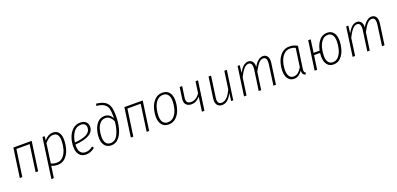

<svg xmlns="http://www.w3.org/2000/svg" viewBox="17 -1894 6726 3250"><g transform="rotate(-20 3379.5 -269.0)"><path d="M345 0 413 -482H174L105 0H60L134 -522H464L390 0Z M658 -522H697L691 -449Q761 -532 847 -532Q914 -532 950 -485.5Q986 -439 986 -351Q986 -266 961.5 -183.5Q937 -101 881.5 -45Q826 11 739 11Q686 11 631 -12L601 197L556 203ZM941 -352Q941 -423 915.5 -458Q890 -493 841 -493Q761 -493 686 -401L637 -51Q686 -29 740 -29Q811 -29 856 -80Q901 -131 921 -205Q941 -279 941 -352Z M1139 -210Q1138 -202 1138 -187Q1138 -107 1169.5 -68.5Q1201 -30 1257 -30Q1295 -30 1326 -42.5Q1357 -55 1392 -82L1414 -51Q1374 -20 1336 -4.5Q1298 11 1254 11Q1177 11 1134 -40.5Q1091 -92 1091 -186Q1091 -270 1118.5 -349.5Q1146 -429 1202.5 -480.5Q1259 -532 1340 -532Q1404 -532 1440 -499Q1476 -466 1476 -412Q1476 -235 1139 -210ZM1142 -245Q1287 -257 1358.5 -297Q1430 -337 1430 -411Q1430 -449 1407 -471.5Q1384 -494 1338 -494Q1254 -494 1204 -421Q1154 -348 1142 -245Z M1550 -180Q1550 -259 1573.5 -331.5Q1597 -404 1645.5 -450.5Q1694 -497 1765 -497Q1856 -497 1904 -405L1905 -441Q1905 -529 1891.5 -579.5Q1878 -630 1832.5 -662Q1787 -694 1693 -704L1705 -741Q1807 -729 1859.5 -693.5Q1912 -658 1931 -597Q1950 -536 1950 -434Q1950 -315 1923.5 -213.5Q1897 -112 1842.5 -50.5Q1788 11 1708 11Q1633 11 1591.5 -40.5Q1550 -92 1550 -180ZM1900 -351Q1851 -458 1768 -458Q1709 -458 1671 -417.5Q1633 -377 1615 -313.5Q1597 -250 1597 -179Q1597 -108 1625.5 -68.5Q1654 -29 1708 -29Q1793 -29 1840 -119.5Q1887 -210 1900 -351Z M2345 0 2413 -482H2174L2105 0H2060L2134 -522H2464L2390 0Z M2577 -187Q2577 -265 2602 -344.5Q2627 -424 2682 -478Q2737 -532 2820 -532Q2898 -532 2940.5 -480.5Q2983 -429 2983 -336Q2983 -258 2958.5 -178.5Q2934 -99 2879 -44Q2824 11 2740 11Q2662 11 2619.5 -41.5Q2577 -94 2577 -187ZM2936 -338Q2936 -414 2906 -454Q2876 -494 2819 -494Q2750 -494 2706 -444Q2662 -394 2643 -322.5Q2624 -251 2624 -184Q2624 -108 2654 -68.5Q2684 -29 2741 -29Q2810 -29 2853.5 -78.5Q2897 -128 2916.5 -199Q2936 -270 2936 -338Z M3386 0H3341L3377 -260Q3345 -220 3305 -199Q3265 -178 3220 -178Q3165 -178 3132 -208Q3099 -238 3099 -293Q3099 -302 3101 -320L3130 -522H3175L3146 -322Q3144 -304 3144 -297Q3144 -217 3229 -217Q3272 -217 3313.5 -242.5Q3355 -268 3386 -315L3415 -522H3460Z M3594 -111Q3594 -132 3596 -144L3650 -522H3695L3642 -144Q3639 -126 3639 -110Q3639 -28 3710 -28Q3810 -28 3889 -204L3934 -522H3979L3905 0H3868L3884 -139Q3813 11 3704 11Q3652 11 3623 -21Q3594 -53 3594 -111Z M4729 -410Q4729 -392 4726 -371L4674 0H4629L4680 -369Q4683 -392 4683 -410Q4683 -494 4621 -494Q4577 -494 4536.5 -447Q4496 -400 4453 -315L4408 0H4364L4416 -369Q4419 -392 4419 -409Q4419 -494 4356 -494Q4312 -494 4271.5 -446.5Q4231 -399 4188 -313L4144 0H4099L4173 -522H4212L4196 -386Q4272 -532 4365 -532Q4414 -532 4441 -496Q4468 -460 4464 -397Q4499 -462 4541.5 -497Q4584 -532 4630 -532Q4677 -532 4703 -500Q4729 -468 4729 -410Z M5250 -493 5195 -112Q5191 -80 5191 -71Q5191 -53 5197.5 -41.5Q5204 -30 5219 -22L5205 11Q5178 1 5164 -16.5Q5150 -34 5150 -68L5151 -83Q5122 -40 5084.5 -14.5Q5047 11 5001 11Q4932 11 4893.5 -40Q4855 -91 4855 -180Q4855 -262 4881.5 -343Q4908 -424 4965 -478Q5022 -532 5107 -532Q5148 -532 5182 -522Q5216 -512 5250 -493ZM4902 -180Q4902 -107 4929 -68Q4956 -29 5007 -29Q5050 -29 5086 -57Q5122 -85 5155 -140L5202 -472Q5158 -495 5107 -495Q5038 -495 4991.5 -446.5Q4945 -398 4923.5 -325.5Q4902 -253 4902 -180Z M5941 -336Q5941 -257 5917 -177Q5893 -97 5841.5 -43Q5790 11 5711 11Q5638 11 5597 -41.5Q5556 -94 5556 -187Q5556 -222 5560 -251H5452L5416 0H5371L5445 -522H5490L5458 -290H5566Q5586 -393 5642 -462.5Q5698 -532 5788 -532Q5861 -532 5901 -480Q5941 -428 5941 -336ZM5895 -338Q5895 -414 5867 -454Q5839 -494 5787 -494Q5723 -494 5681.5 -445Q5640 -396 5621.5 -324.5Q5603 -253 5603 -184Q5603 -108 5631.5 -68.5Q5660 -29 5712 -29Q5775 -29 5816.5 -78Q5858 -127 5876.5 -198Q5895 -269 5895 -338Z M6685 -410Q6685 -392 6682 -371L6630 0H6585L6636 -369Q6639 -392 6639 -410Q6639 -494 6577 -494Q6533 -494 6492.5 -447Q6452 -400 6409 -315L6364 0H6320L6372 -369Q6375 -392 6375 -409Q6375 -494 6312 -494Q6268 -494 6227.5 -446.5Q6187 -399 6144 -313L6100 0H6055L6129 -522H6168L6152 -386Q6228 -532 6321 -532Q6370 -532 6397 -496Q6424 -460 6420 -397Q6455 -462 6497.5 -497Q6540 -532 6586 -532Q6633 -532 6659 -500Q6685 -468 6685 -410Z"/></g></svg>

Font: Fira Sans Condensed ExtraLight
Style: Italic
Weight: 275
Width: 3
Italic angle: -8°
Designer: Carrois Corporate & Edenspiekermann AG
Foundry: Carrois Corporate GbR & Edenspiekermann AG
Version: Version 4.203